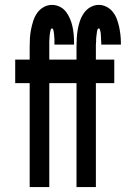

<svg xmlns="http://www.w3.org/2000/svg" viewBox="-20 -763 540 783"><path d="M101 0V-424H42V-520H101V-571Q101 -589 102 -607Q103 -625 106.5 -642.5Q110 -660 115.5 -677.5Q121 -695 131.5 -710Q142 -725 158 -734Q174 -743 192 -743Q209 -743 224 -735.5Q239 -728 249 -715Q259 -702 265.5 -686.5Q272 -671 275.5 -655Q279 -639 280.5 -622.5Q282 -606 282 -589V-581H202V-584Q202 -587 202 -590.5Q202 -594 202 -597.5Q202 -601 202 -604Q202 -607 201.5 -610.5Q201 -614 201 -617Q201 -620 200.5 -623.5Q200 -627 199.5 -630Q199 -633 198.5 -636.5Q198 -640 196.5 -643.5Q195 -647 192 -647Q188 -647 187 -642.5Q186 -638 185 -634Q184 -630 183.5 -626Q183 -622 182.5 -618Q182 -614 182 -610Q182 -606 181.5 -602.5Q181 -599 181 -595Q181 -591 181 -587Q181 -583 181 -579Q181 -575 181 -571V-520H292V-571Q292 -589 293 -607Q294 -625 297 -642.5Q300 -660 306 -677.5Q312 -695 322.5 -710Q333 -725 349 -734Q365 -743 383 -743Q399 -743 414 -735.5Q429 -728 439.5 -715Q450 -702 456 -686.5Q462 -671 465.5 -655Q469 -639 471 -622.5Q473 -606 473 -589V-581H393V-584Q393 -587 393 -590.5Q393 -594 392.5 -597.5Q392 -601 392 -604Q392 -607 392 -610.5Q392 -614 391.5 -617Q391 -620 391 -623.5Q391 -627 390.5 -630Q390 -633 389 -636.5Q388 -640 387 -643.5Q386 -647 383 -647Q379 -647 377.5 -642.5Q376 -638 375.5 -634Q375 -630 374.5 -626Q374 -622 373.5 -618Q373 -614 372.5 -610Q372 -606 372 -602.5Q372 -599 372 -595Q372 -591 371.5 -587Q371 -583 371 -579Q371 -575 371 -571V-520H446V-424H371V0H292V-424H181V0Z"/></svg>

Font: Iosevka SS18
Style: Bold
Weight: 700
Monospace: yes
Designer: Belleve Invis
Foundry: Belleve Invis
Version: Version 25.1.1; ttfautohint (v1.8.4)